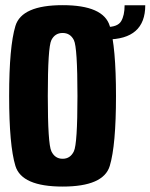

<svg xmlns="http://www.w3.org/2000/svg" viewBox="-20 -700 568 725"><path d="M216.5 4.5Q62 4.5 38.2 -73.5Q14.5 -151.5 14.5 -337.5Q14.5 -523.5 38.2 -602Q62 -680.5 216.5 -680.5Q371 -680.5 394.5 -601.8Q418 -523 418 -337.5Q418 -151.5 394.5 -73.5Q371 4.5 216.5 4.5ZM216.5 -100.5Q245.5 -100.5 259 -128.8Q272.5 -157 272.5 -337.5Q272.5 -521.5 259 -548.5Q245.5 -575.5 216.5 -575.5Q187.5 -575.5 174 -548.5Q160.5 -521.5 160.5 -337.5Q160.5 -157 174 -128.8Q187.5 -100.5 216.5 -100.5ZM382 -598Q424.5 -598 437.5 -620Q450.5 -642 450.5 -680H528.5Q528.5 -551 382 -551Z"/></svg>

Font: Anybody Condensed Regular
Style: Bold
Weight: 700
Width: 3
Designer: Tyler Finck
Foundry: Etcetera Type Company
Version: Version 1.010; ttfautohint (v1.8.3) -l 8 -r 50 -G 200 -x 14 